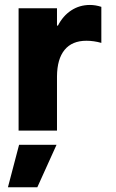

<svg xmlns="http://www.w3.org/2000/svg" viewBox="-20 -538 478 791"><path d="M56.6 -503.9H214.8V-432.6H218.8Q239.3 -472.7 273.4 -495.1Q307.6 -517.6 350.6 -517.6Q373.5 -517.6 397.5 -509.8V-361.3Q366.2 -370.1 335.9 -370.1Q276.9 -370.1 246.1 -332.5Q215.3 -294.9 214.8 -223.1V0H56.6ZM133.8 233.4H12.7L58.6 58.6H212.9Z"/></svg>

Font: Wanted Sans ExtraBold
Style: Regular
Weight: 800
Designer: Original Design by Kil Hyung-jin and Kang Hanbin, Wanted Lab, Inc; Hangeul from Source Han Sans by Jang Soo-young and Ka
Foundry: Wanted Lab, Inc.
Version: Version 1.003